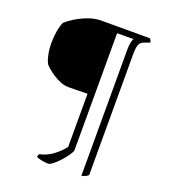

<svg xmlns="http://www.w3.org/2000/svg" viewBox="-159 -820 1009 1137"><g transform="rotate(20 345.0 -252.0)"><path d="M276 200Q261 200 238.5 196Q216 192 201 185Q201 178 203.5 172.5Q206 167 208 165Q254 156 293 126Q332 96 354 66V-269Q312 -268 283 -267.5Q254 -267 234 -267Q209 -267 183 -277.5Q157 -288 134.5 -303Q112 -318 96.5 -331.5Q81 -345 76 -352Q66 -367 58 -402.5Q50 -438 50 -478Q50 -559 73 -613Q88 -628 121.5 -649.5Q155 -671 198 -687.5Q241 -704 282 -704H588Q591 -702 595 -696Q599 -690 600 -681L565 -668Q545 -661 536.5 -644Q528 -627 528 -581V180Q521 187 509 193Q497 199 486 200V-597Q486 -625 490.5 -642.5Q495 -660 499 -666H396V70Q396 80 382 101Q368 122 347.5 145Q327 168 307 184Q287 200 276 200Z"/></g></svg>

Font: Texturina 72pt Thin
Style: Regular
Weight: 100
Designer: Guillermo Torres Carreño
Foundry: Omnibus-Type
Version: Version 1.002; ttfautohint (v1.8.3)